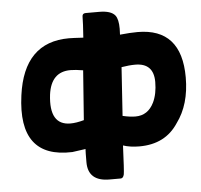

<svg xmlns="http://www.w3.org/2000/svg" viewBox="-54 -836 934 892"><g transform="rotate(-5 413.0 -390.0)"><path d="M284 -522Q194 -522 180 -417Q163 -275 263 -275Q290 -275 326 -285Q336 -430 343 -516Q307 -522 284 -522ZM522 -515 507 -289Q541 -281 567 -281Q625 -281 653 -338Q672 -378 672 -433Q672 -521 586 -521Q558 -521 522 -515ZM322 -151 317 -150 260 -142Q7 -133 47 -425Q80 -670 290 -670Q307 -670 357 -667Q362 -736 362 -765Q362 -780 378 -780H441Q496 -780 515 -756Q529 -738 529 -694Q529 -677 528 -666Q576 -671 610 -671Q815 -671 815 -442Q815 -315 754 -233Q694 -141 573 -141Q530 -141 497 -152Q492 -34 489 -18Q485 0 473 0H421Q321 0 321 -89Q321 -135 322 -151Z"/></g></svg>

Font: PoetsenOne
Style: Regular
Weight: 400
Designer: Rodrigo Fuenzalida, Pablo Impallari
Foundry: Pablo Impallari, Rodrigo Fuenzalida
Version: Version 1.000